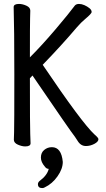

<svg xmlns="http://www.w3.org/2000/svg" viewBox="-20 -731 540 981"><path d="M108.9 17.1Q91.8 17.1 71.3 8.1Q50.8 -1 50.8 -17.1Q50.8 -28.8 52 -56.4Q53.2 -84 53.2 -351.1Q53.2 -586.9 49.8 -694.8Q49.8 -710.9 77.1 -710.9Q95.2 -710.9 115 -701.9Q134.8 -692.9 134.8 -676.8Q134.8 -665 133.8 -639.4Q132.8 -613.8 132.8 -438Q194.8 -500 264.4 -582Q334 -664.1 362.8 -703.1Q370.1 -710.9 383.8 -710.9Q397 -710.9 411.4 -704.6Q425.8 -698.2 437 -689.2Q448.2 -680.2 448.2 -669.9Q448.2 -661.1 415 -633.8Q395 -617.2 372.1 -590.8Q296.9 -502 198.2 -399.9Q397.9 -104 462.9 -43.9Q482.9 -26.9 482.9 -20Q482.9 -6.8 461.9 4.2Q440.9 15.1 418.9 15.1Q392.1 15.1 376 -12.2L362.8 -32.2Q341.8 -58.1 146 -345.2L132.8 -331.1Q132.8 -77.1 134.5 -46.6Q136.2 -16.1 136.2 1Q136.2 17.1 108.9 17.1ZM195.8 230Q173.8 230 173.8 210Q173.8 201.2 182.1 193.8Q221.2 165 229 131.8Q216.8 131.8 209 120.1Q189 97.2 189 74.2Q189 48.8 206.1 34.9Q223.1 21 245.1 21Q293.9 21 300.8 96.2Q300.8 131.8 273.9 169.9Q247.1 208 209 226.1Q203.1 230 195.8 230Z"/></svg>

Font: LXGW WenKai Mono GB Screen
Style: Regular
Weight: 400
Monospace: yes
Designer: LXGW / Fontworks Inc.
Foundry: LXGW / Fontworks Inc.
Version: Version 1.510;January 18,2025